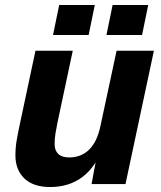

<svg xmlns="http://www.w3.org/2000/svg" viewBox="-20 -740 648 772"><path d="M181.8 12Q113.8 12 77.9 -22.6Q42 -57.2 42 -115.6Q42 -146.4 47.1 -176.1Q52.2 -205.8 58.2 -233.4L122.6 -536H272.6L210.4 -243.8Q206.6 -224.8 203.1 -203.4Q199.6 -182 199.6 -160.6Q199.6 -135 214.3 -121Q229 -107 258.2 -107Q306.4 -107 338.5 -138.5Q370.6 -170 383.8 -233.2L448.8 -536H598.8L484.6 0H348.2L376.8 -154.4L394.4 -150.4Q366 -69.8 312.1 -28.9Q258.2 12 181.8 12ZM193.2 -599.2 218 -720H361.2L336.4 -599.2ZM408 -599.2 432.8 -720H576L551.2 -599.2Z"/></svg>

Font: Geist
Style: Italic
Weight: 400
Italic angle: -12°
Designer: Basement.studio, Andrés Briganti, Mateo Zaragoza
Foundry: Basement.studio, Vercel, Andrés Briganti, Guido Ferreyra, Mateo Zaragoza
Version: Version 1.500